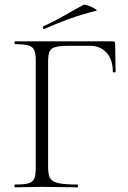

<svg xmlns="http://www.w3.org/2000/svg" viewBox="-20 -802 550 822"><path d="M44 0Q42 0 42 -6Q42 -12 44 -12Q82 -12 101 -17Q120 -22 126.5 -37Q133 -52 133 -81V-544Q133 -573 126.5 -587.5Q120 -602 101 -607.5Q82 -613 44 -613Q42 -613 42 -619Q42 -625 44 -625H463Q473 -625 473 -616L475 -495Q475 -492 469 -492Q463 -492 463 -495Q463 -547 436 -576.5Q409 -606 365 -606H273Q219 -606 202.5 -594Q186 -582 186 -543V-85Q186 -55 194.5 -39.5Q203 -24 230 -18Q257 -12 311 -12Q314 -12 314 -6Q314 0 311 0Q279 0 241.5 -1Q204 -2 160 -2Q128 -2 98 -1Q68 0 44 0ZM170 -678Q166 -677 164 -682.5Q162 -688 165 -689Q215 -712 255.5 -735.5Q296 -759 337 -781Q340 -783 351 -780Q362 -777 373.5 -771.5Q385 -766 391 -761.5Q397 -757 392 -756Q325 -739 273 -720Q221 -701 170 -678Z"/></svg>

Font: Cormorant Infant Light
Style: Regular
Weight: 300
Designer: Christian Thalmann (Catharsis Fonts)
Foundry: Catharsis Fonts
Version: Version 4.001